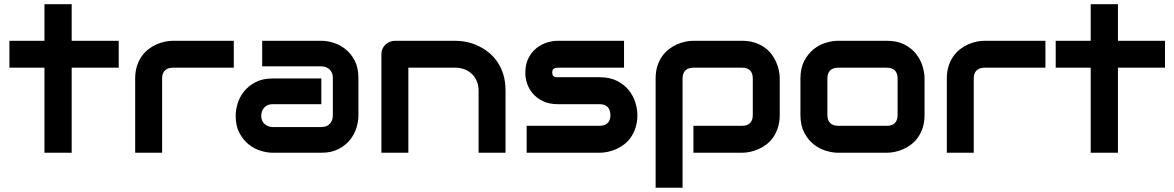

<svg xmlns="http://www.w3.org/2000/svg" viewBox="-20 -720 5535 905"><path d="M539.6 -400.9H317.9V0H189.5V-400.9H24.4V-527.8H189.5V-700.2H317.9V-527.8H539.6Z M1082 -400.9H796.4Q770.5 -400.9 757.3 -387.9Q744.1 -375 744.1 -350.1V0H617.2V-350.1Q617.2 -382.8 625.5 -408.7Q633.8 -434.6 647.7 -454.3Q661.6 -474.1 679.7 -488Q697.8 -502 717.5 -510.7Q737.3 -519.5 757.6 -523.7Q777.8 -527.8 795.4 -527.8H1082Z M1669.4 -174.8Q1669.4 -148.4 1660.2 -117.9Q1650.9 -87.4 1630.1 -61.3Q1609.4 -35.2 1575.9 -17.6Q1542.5 0 1494.6 0H1265.6Q1239.3 0 1208.7 -9.3Q1178.2 -18.6 1152.1 -39.3Q1126 -60.1 1108.4 -93.5Q1090.8 -127 1090.8 -174.8Q1090.8 -201.2 1100.1 -231.9Q1109.4 -262.7 1130.1 -288.8Q1150.9 -314.9 1184.3 -332.5Q1217.8 -350.1 1265.6 -350.1H1494.6V-229H1265.6Q1239.7 -229 1225.6 -213.1Q1211.4 -197.3 1211.4 -173.8Q1211.4 -148.9 1227.8 -135Q1244.1 -121.1 1266.6 -121.1H1494.6Q1520.5 -121.1 1534.7 -136.7Q1548.8 -152.3 1548.8 -175.8V-353Q1548.8 -377.9 1533.4 -392.6Q1518.1 -407.2 1494.6 -407.2H1215.8V-527.8H1494.6Q1521 -527.8 1551.5 -518.6Q1582 -509.3 1608.2 -488.5Q1634.3 -467.8 1651.9 -434.3Q1669.4 -400.9 1669.4 -353Z M2362.8 0H2235.8V-293Q2235.8 -317.9 2227.3 -337.6Q2218.8 -357.4 2204.1 -371.6Q2189.5 -385.7 2169.7 -393.3Q2149.9 -400.9 2127 -400.9H1904.8V0H1777.8V-464.8Q1777.8 -478 1782.7 -489.5Q1787.6 -501 1796.4 -509.5Q1805.2 -518.1 1816.9 -522.9Q1828.6 -527.8 1841.8 -527.8H2127.9Q2151.9 -527.8 2178.5 -522.5Q2205.1 -517.1 2231.2 -505.1Q2257.3 -493.2 2281 -474.9Q2304.7 -456.5 2323 -430.4Q2341.3 -404.3 2352.1 -370.1Q2362.8 -335.9 2362.8 -293Z M2984.4 -178.2Q2984.4 -145.5 2976.1 -119.4Q2967.8 -93.3 2954.1 -73.5Q2940.4 -53.7 2922.4 -39.8Q2904.3 -25.9 2884.5 -17.1Q2864.7 -8.3 2844.5 -4.2Q2824.2 0 2806.2 0H2462.4V-127H2805.2Q2831.1 -127 2844.2 -140.1Q2857.4 -153.3 2857.4 -178.2Q2855 -229 2806.2 -229H2609.4Q2567.4 -229 2538.1 -243.7Q2508.8 -258.3 2490.5 -280.3Q2472.2 -302.2 2464.1 -327.6Q2456.1 -353 2456.1 -375Q2456.1 -417.5 2471.2 -446.5Q2486.3 -475.6 2509.3 -493.7Q2532.2 -511.7 2559.1 -519.8Q2585.9 -527.8 2609.4 -527.8H2921.4V-400.9H2610.4Q2600.6 -400.9 2595 -398.7Q2589.4 -396.5 2586.7 -392.8Q2584 -389.2 2583.5 -385Q2583 -380.9 2583 -377Q2583.5 -369.1 2585.9 -364.7Q2588.4 -360.4 2592 -358.4Q2595.7 -356.4 2600.3 -356.2Q2605 -356 2609.4 -356H2806.2Q2855 -356 2889.2 -338.4Q2923.3 -320.8 2944.3 -294.2Q2965.3 -267.6 2974.9 -236.3Q2984.4 -205.1 2984.4 -178.2Z M3655.3 -178.2Q3655.3 -145.5 3647 -119.4Q3638.7 -93.3 3625 -73.5Q3611.3 -53.7 3593.3 -39.8Q3575.2 -25.9 3555.4 -17.1Q3535.6 -8.3 3515.6 -4.2Q3495.6 0 3477.5 0H3248.5V-127H3477.5Q3502.9 -127 3515.6 -140.1Q3528.3 -153.3 3528.3 -178.2V-349.1Q3528.3 -375.5 3515.4 -388.2Q3502.4 -400.9 3477.5 -400.9H3249.5Q3223.6 -400.9 3210.4 -387.9Q3197.3 -375 3197.3 -350.1V165H3070.3V-350.1Q3070.3 -382.8 3078.6 -408.7Q3086.9 -434.6 3100.8 -454.3Q3114.7 -474.1 3132.8 -488Q3150.9 -502 3170.7 -510.7Q3190.4 -519.5 3210.7 -523.7Q3231 -527.8 3248.5 -527.8H3477.5Q3510.3 -527.8 3536.1 -519.5Q3562 -511.2 3581.8 -497.6Q3601.6 -483.9 3615.5 -465.8Q3629.4 -447.8 3638.2 -428Q3647 -408.2 3651.1 -388.2Q3655.3 -368.2 3655.3 -350.1Z M4337.9 -178.2Q4337.9 -145.5 4329.6 -119.4Q4321.3 -93.3 4307.6 -73.5Q4293.9 -53.7 4275.9 -39.8Q4257.8 -25.9 4238 -17.1Q4218.3 -8.3 4198 -4.2Q4177.7 0 4159.7 0H3930.7Q3904.3 0 3873 -9.3Q3841.8 -18.6 3815.2 -39.8Q3788.6 -61 3770.8 -95Q3752.9 -128.9 3752.9 -178.2V-350.1Q3752.9 -398.9 3770.8 -432.9Q3788.6 -466.8 3815.2 -488Q3841.8 -509.3 3873 -518.6Q3904.3 -527.8 3930.7 -527.8H4159.7Q4208.5 -527.8 4242.7 -510.3Q4276.9 -492.7 4297.9 -466.1Q4318.8 -439.5 4328.4 -408.2Q4337.9 -377 4337.9 -350.1ZM4210.9 -349.1Q4210.9 -375.5 4197.8 -388.2Q4184.6 -400.9 4159.7 -400.9H3931.6Q3906.2 -400.9 3893.1 -387.9Q3879.9 -375 3879.9 -350.1V-178.2Q3879.9 -153.3 3893.1 -140.1Q3906.2 -127 3931.6 -127H4159.7Q4185.5 -127 4198.2 -140.1Q4210.9 -153.3 4210.9 -178.2Z M4907.7 -400.9H4622.1Q4596.2 -400.9 4583 -387.9Q4569.8 -375 4569.8 -350.1V0H4442.9V-350.1Q4442.9 -382.8 4451.2 -408.7Q4459.5 -434.6 4473.4 -454.3Q4487.3 -474.1 4505.4 -488Q4523.4 -502 4543.2 -510.7Q4563 -519.5 4583.3 -523.7Q4603.5 -527.8 4621.1 -527.8H4907.7Z M5471.2 -400.9H5249.5V0H5121.1V-400.9H4956.1V-527.8H5121.1V-700.2H5249.5V-527.8H5471.2Z"/></svg>

Font: Audiowide
Style: Regular
Weight: 400
Designer: Astigmatic (AOETI)
Foundry: Astigmatic (AOETI)
Version: Version 1.002